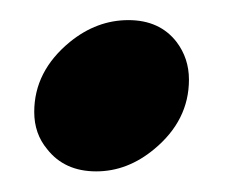

<svg xmlns="http://www.w3.org/2000/svg" viewBox="-20 -429 227 189"><path d="M74.7 -260.3Q43.5 -260.3 26.4 -282.2Q13.7 -297.4 13.7 -318.8Q13.7 -358.9 48.8 -387.7Q75.2 -409.2 106.4 -409.2Q137.2 -409.2 153.8 -387.7Q166 -371.6 166 -350.6Q166 -310.5 131.8 -282.2Q105.5 -260.3 74.7 -260.3Z"/></svg>

Font: Cadman
Style: Italic
Weight: 400
Italic angle: -12°
Designer: Paul James MIller
Foundry: High-Logic / Made with FontCreator
Version: Version 2.114;March 28, 2021;FontCreator 13.0.0.2683 64-bit